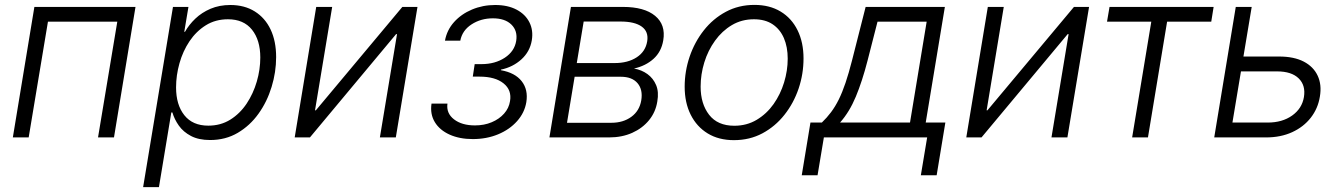

<svg xmlns="http://www.w3.org/2000/svg" viewBox="-20 -564 5502 788"><path d="M536.1 -535.6 447.8 0H382.3L461.4 -475.1H176.8L97.7 0H32.7L121.1 -535.6Z M567.4 204.1 689.9 -535.6H753.4L736.3 -433.6H739.3Q755.4 -462.4 781.7 -487.5Q808.1 -512.7 844.2 -528.1Q880.4 -543.5 925.3 -543.5Q983.4 -543.5 1025.6 -517.1Q1067.9 -490.7 1090.6 -442.9Q1113.3 -395 1113.3 -329.6Q1113.3 -268.1 1094.7 -207.3Q1076.2 -146.5 1041 -97.4Q1005.9 -48.3 955.8 -18.8Q905.8 10.7 842.3 10.7Q795.4 10.7 763.9 -5.9Q732.4 -22.5 714.1 -48.3Q695.8 -74.2 687.5 -102.5H683.1L632.3 204.1ZM835 -48.3Q885.7 -48.3 925.3 -73Q964.8 -97.7 992.2 -138.7Q1019.5 -179.7 1033.9 -229.2Q1048.3 -278.8 1048.3 -328.1Q1048.3 -399.4 1014.2 -442.1Q980 -484.9 915.5 -484.9Q864.3 -484.9 824.7 -460.2Q785.2 -435.5 757.8 -394.8Q730.5 -354 716.6 -304.4Q702.6 -254.9 702.6 -205.1Q702.6 -133.8 736.6 -91.1Q770.5 -48.3 835 -48.3Z M1604.5 0H1539.1L1609.4 -423.8H1605.5L1252 0H1189.5L1277.8 -535.6H1343.3L1272.9 -111.3H1276.4L1631.3 -535.6H1693.4Z M1920.4 6.8Q1866.2 6.8 1825.4 -11.5Q1784.7 -29.8 1764.6 -62.7Q1744.6 -95.7 1751 -138.7H1816.4Q1811 -99.1 1843.3 -74.2Q1875.5 -49.3 1929.2 -49.3Q1967.3 -49.3 1998 -62.3Q2028.8 -75.2 2048.8 -97.7Q2068.8 -120.1 2073.2 -148.9Q2081.1 -194.3 2046.6 -221.9Q2012.2 -249.5 1948.2 -249.5H1920.4L1928.2 -300.8H1956.1Q2011.7 -300.8 2051.8 -327.1Q2091.8 -353.5 2098.6 -396.5Q2105 -437.5 2078.9 -463.1Q2052.7 -488.8 2002.9 -488.8Q1953.6 -488.8 1915.3 -463.9Q1877 -439 1869.1 -397H1806.2Q1814 -440.4 1843.5 -473.4Q1873 -506.3 1917.2 -524.9Q1961.4 -543.5 2012.2 -543.5Q2064 -543.5 2100.1 -524.4Q2136.2 -505.4 2152.8 -472.4Q2169.4 -439.5 2162.6 -398.4Q2154.8 -352.1 2119.9 -320.3Q2085 -288.6 2036.1 -278.3L2035.6 -275.9Q2093.8 -265.6 2121.1 -230.7Q2148.4 -195.8 2140.1 -144.5Q2132.8 -101.1 2102.1 -66.7Q2071.3 -32.2 2024.2 -12.7Q1977.1 6.8 1920.4 6.8Z M2234.9 0 2323.2 -535.6H2536.6Q2624.5 -535.6 2668.7 -499Q2712.9 -462.4 2702.1 -398.4Q2694.3 -351.6 2662.1 -322.5Q2629.9 -293.5 2582 -282.7Q2613.3 -277.3 2637.2 -260Q2661.1 -242.7 2672.9 -214.6Q2684.6 -186.5 2677.7 -147.5Q2670.9 -104 2643.8 -70.8Q2616.7 -37.6 2574.7 -18.8Q2532.7 0 2479.5 0ZM2307.1 -60.1H2489.3Q2537.6 -60.1 2571 -84.5Q2604.5 -108.9 2611.8 -151.9Q2619.1 -195.8 2596.7 -222.4Q2574.2 -249 2527.8 -249H2338.4ZM2347.2 -305.2H2502.9Q2557.1 -305.2 2593.3 -328.9Q2629.4 -352.5 2636.2 -394.5Q2642.6 -434.1 2613.8 -454.8Q2585 -475.6 2526.9 -475.6H2375.5Z M2992.2 11.2Q2929.7 11.2 2884.5 -16.4Q2839.4 -43.9 2814.7 -93.3Q2790 -142.6 2790 -208Q2790 -271.5 2810.3 -331.3Q2830.6 -391.1 2868.4 -439.2Q2906.2 -487.3 2959 -515.6Q3011.7 -543.9 3076.2 -543.9Q3138.7 -543.9 3183.8 -516.6Q3229 -489.3 3253.4 -439.7Q3277.8 -390.1 3277.8 -324.2Q3277.8 -260.3 3257.6 -200.4Q3237.3 -140.6 3199.5 -92.8Q3161.6 -44.9 3109.1 -16.8Q3056.6 11.2 2992.2 11.2ZM2993.7 -47.9Q3044.9 -47.9 3085.7 -72.3Q3126.5 -96.7 3154.8 -136.7Q3183.1 -176.8 3198 -225.6Q3212.9 -274.4 3212.9 -323.2Q3212.9 -371.1 3197.3 -407.5Q3181.6 -443.8 3150.9 -464.4Q3120.1 -484.9 3074.2 -484.9Q3023.9 -484.9 2983.6 -460.9Q2943.4 -437 2914.6 -397Q2885.7 -356.9 2870.6 -307.9Q2855.5 -258.8 2855.5 -208.5Q2855.5 -137.7 2890.4 -92.8Q2925.3 -47.9 2993.7 -47.9Z M3270.5 155.3 3306.2 -61H3353Q3373.5 -80.6 3390.6 -103.3Q3407.7 -126 3422.4 -155.5Q3437 -185.1 3450.2 -224.1Q3463.4 -263.2 3476.6 -314.9L3532.7 -535.6H3857.9L3779.3 -61H3859.9L3824.2 155.3H3759.3L3785.2 0H3361.3L3335.4 155.3ZM3427.7 -61H3714.8L3783.2 -475.1H3581.5L3540.5 -314.9Q3518.6 -230 3492.4 -167.2Q3466.3 -104.5 3427.7 -61Z M4360.8 0H4295.4L4365.7 -423.8H4361.8L4008.3 0H3945.8L4034.2 -535.6H4099.6L4029.3 -111.3H4032.7L4387.7 -535.6H4449.7Z M4626.5 0 4705.1 -475.1H4523.4L4533.7 -535.6H4960.9L4951.2 -475.1H4770L4691.4 0Z M5071.8 -332H5229.5Q5290.5 -332 5330.6 -311.3Q5370.6 -290.5 5387.9 -253.4Q5405.3 -216.3 5397 -167.5Q5389.2 -118.7 5359.6 -80.8Q5330.1 -43 5283.2 -21.5Q5236.3 0 5175.8 0H4963.4L5051.8 -535.6H5117.2L5038.1 -61H5183.1Q5242.7 -61 5283.2 -89.8Q5323.7 -118.7 5331.5 -165.5Q5339.4 -213.4 5310.1 -242.2Q5280.8 -271 5221.2 -271H5061Z"/></svg>

Font: Inter 20pt Light
Style: Italic
Weight: 300
Italic angle: -9.3988°
Version: Version 4.001;git-66647c0bb